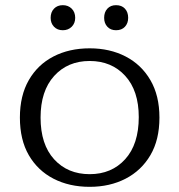

<svg xmlns="http://www.w3.org/2000/svg" viewBox="-20 -711 694 743"><path d="M429 -594Q408 -594 395.5 -607.5Q383 -621 383 -642Q383 -664 395.5 -677.5Q408 -691 429 -691Q451 -691 463.5 -677.5Q476 -664 476 -642Q476 -621 463.5 -607.5Q451 -594 429 -594ZM223 -594Q202 -594 189 -607.5Q176 -621 176 -642Q176 -664 189 -677.5Q202 -691 223 -691Q244 -691 257.5 -677.5Q271 -664 271 -642Q271 -621 257.5 -607.5Q244 -594 223 -594ZM327 12Q248 12 187 -19.5Q126 -51 91.5 -110.5Q57 -170 57 -256Q57 -341 91.5 -401Q126 -461 187 -492.5Q248 -524 327 -524Q405 -524 466 -492.5Q527 -461 562 -401Q597 -341 597 -256Q597 -170 562 -110.5Q527 -51 466 -19.5Q405 12 327 12ZM327 -37Q412 -37 464.5 -95Q517 -153 517 -258Q517 -360 464.5 -417.5Q412 -475 327 -475Q242 -475 189.5 -417Q137 -359 137 -256Q137 -152 189.5 -94.5Q242 -37 327 -37Z"/></svg>

Font: Montagu Slab 16pt Light
Style: Regular
Weight: 300
Designer: Florian Karsten
Foundry: Florian Karsten
Version: Version 1.000; ttfautohint (v1.8.3)